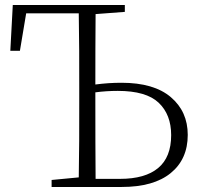

<svg xmlns="http://www.w3.org/2000/svg" viewBox="-20 -743 800 763"><path d="M359.9 -32.2H457Q556.6 -32.2 608.4 -75.2Q660.2 -118.2 660.2 -206.1Q660.2 -287.6 610.6 -334.7Q561 -381.8 448.2 -381.8Q402.3 -381.8 358.9 -376V-333Q358.9 -257.3 359.1 -182.1Q359.4 -106.9 359.9 -32.2ZM476.1 -695.8 359.9 -687Q359.4 -618.2 359.1 -548.1Q358.9 -478 358.9 -407.2Q385.3 -410.6 410.9 -412.4Q436.5 -414.1 462.9 -414.1Q591.8 -414.1 658.9 -356.9Q726.1 -299.8 726.1 -207Q726.1 -110.4 658.4 -55.2Q590.8 0 463.9 0H185.1V-27.8L293 -38.1Q294.4 -110.8 294.7 -184.8Q294.9 -258.8 294.9 -333V-390.1Q294.9 -465.8 294.7 -540.8Q294.4 -615.7 293 -689.9H84L59.1 -541H21L30.8 -723.1H476.1Z"/></svg>

Font: Source Han Serif CN ExtraLight
Style: Regular
Weight: 250
Designer: Ryoko NISHIZUKA  (kana & ideographs); Frank Grießhammer (Latin, Greek & Cyrillic); Wenlong ZHANG  (bopomofo); Sandoll Co
Foundry: Adobe Systems Incorporated
Version: Version 1.001;PS 1.001;hotconv 16.6.54;makeotf.lib2.5.65590